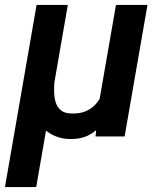

<svg xmlns="http://www.w3.org/2000/svg" viewBox="-38 -548 646 771"><path d="M427.7 -528.3H554.2L462.4 0H345.7L358.4 -129.4ZM392.6 -246.6 439 -248Q434.6 -204.6 422.9 -158.9Q411.1 -113.3 388.4 -74.2Q365.7 -35.2 329.6 -11.7Q293.5 11.7 240.2 10.3Q209.5 9.8 180.7 -2.7Q151.9 -15.1 131.6 -38.6Q111.3 -62 106.4 -95.2L113.8 -225.1H180.7Q179.2 -203.1 179.4 -180.2Q179.7 -157.2 185.5 -137.5Q191.4 -117.7 206.3 -105.2Q221.2 -92.8 248.5 -92.3Q284.7 -90.8 310.3 -103Q335.9 -115.2 352.5 -137Q369.1 -158.7 378.9 -187Q388.7 -215.3 392.6 -246.6ZM108.9 -528.3H234.4L107.4 203.1H-18.1Z"/></svg>

Font: Roboto SemiBold
Style: Italic
Weight: 600
Designer: Christian Robertson
Foundry: Google
Version: Version 3.009; 2024